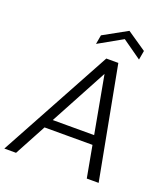

<svg xmlns="http://www.w3.org/2000/svg" viewBox="-170 -1012 987 1125"><g transform="rotate(20 323.5 -449.5)"><path d="M-11 0 370 -700H445L577 0H503L391 -612L62 0ZM138 -197 168 -254H485L496 -197ZM284 -760 294 -817 442 -899 562 -817 552 -760 433 -844Z"/></g></svg>

Font: DM Sans 9pt Light
Style: Italic
Weight: 300
Italic angle: -10°
Version: Version 4.004;gftools[0.9.30]